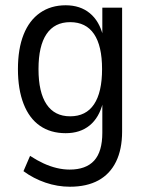

<svg xmlns="http://www.w3.org/2000/svg" viewBox="-20 -519 554 728"><path d="M245 189Q198 189 152.5 173.5Q107 158 69 130L94 72Q120 89 145 100.5Q170 112 195 118Q220 124 244 124Q306 124 337 90Q368 56 368 -16V-129H370Q356 -73 320 -43.5Q284 -14 229 -14Q172 -14 131.5 -42Q91 -70 69.5 -125Q48 -180 48 -257Q48 -334 69.5 -388Q91 -442 132 -470.5Q173 -499 229 -499Q284 -499 320.5 -469Q357 -439 371 -382H368V-490H443V-20Q443 47 420 94Q397 141 353 165Q309 189 245 189ZM246 -78Q306 -78 336.5 -123.5Q367 -169 367 -257Q367 -345 336.5 -390Q306 -435 246 -435Q187 -435 156.5 -390Q126 -345 126 -257Q126 -169 156.5 -123.5Q187 -78 246 -78Z"/></svg>

Font: Nunito Sans 10pt Condensed
Style: Regular
Weight: 400
Width: 3
Designer: Vernon Adams
Foundry: Vernon Adams
Version: Version 3.101;gftools[0.9.27]